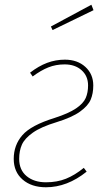

<svg xmlns="http://www.w3.org/2000/svg" viewBox="-20 -781 459 811"><path d="M374 -420Q374 -386 363 -360Q352 -334 318 -309.5Q284 -285 219 -265Q153 -245 118.5 -220.5Q84 -196 72.5 -170Q61 -144 61 -110Q61 -63 92.5 -37Q124 -11 174 -11Q221 -11 258.5 -26Q296 -41 334 -72L346 -56Q264 10 174 10Q113 10 75.5 -22.5Q38 -55 38 -110Q38 -168 74.5 -210Q111 -252 211 -283Q270 -302 301 -323Q332 -344 342 -367Q352 -390 352 -420Q352 -460 324.5 -484.5Q297 -509 253 -509Q216 -509 184.5 -496.5Q153 -484 118 -458L107 -474Q143 -502 179 -515.5Q215 -529 254 -529Q307 -529 340.5 -498.5Q374 -468 374 -420ZM366 -761 375 -738 202 -654 195 -669Z"/></svg>

Font: Fira Sans Condensed Thin
Style: Italic
Weight: 250
Width: 3
Italic angle: -8°
Designer: Carrois Corporate & Edenspiekermann AG
Foundry: Carrois Corporate GbR & Edenspiekermann AG
Version: Version 4.203